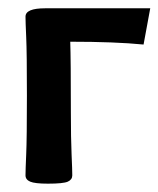

<svg xmlns="http://www.w3.org/2000/svg" viewBox="-20 -438 382 463"><path d="M95.7 4.9Q64 4.9 52.7 0Q41.5 -4.9 41.5 -15.1Q41.5 -27.8 43.2 -66.2Q44.9 -104.5 44.9 -207.5Q44.9 -311 43.2 -348.1Q41.5 -385.3 41.5 -397.9Q41.5 -418 88.9 -418H342.3L326.2 -330.6Q257.3 -337.4 149.4 -337.4Q150.9 -294.4 150.9 -167Q150.9 -104.5 152.6 -66.2Q154.3 -27.8 154.3 -15.1Q154.3 -4.9 143.6 0Q132.8 4.9 95.7 4.9Z"/></svg>

Font: ALMAS
Style: Bold
Weight: 700
Designer: ALMAS Font/ by Husham Jawad Kadhim, derived from the Bainsely font by/ Paul James MIller
Foundry: High-Logic / Made with FontCreator
Version: Version 1.411;September 19, 2021;FontCreator 14.0.0.2814 32-